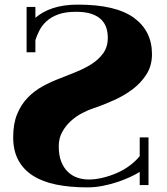

<svg xmlns="http://www.w3.org/2000/svg" viewBox="-20 -739 721 830"><path d="M133 -662Q164 -689 209.5 -704Q255 -719 317 -719Q481 -719 559 -662Q637 -605 637 -505Q637 -456 614 -419Q591 -382 555 -354.5Q519 -327 474 -306.5Q429 -286 384 -271Q362 -264 336 -250.5Q310 -237 287.5 -217Q265 -197 249.5 -169.5Q234 -142 234 -107Q234 -68 244.5 -41Q255 -14 273 3.5Q291 21 314.5 29Q338 37 363 37Q392 37 423.5 29.5Q455 22 485 9Q515 -4 540.5 -23Q566 -42 584 -64V-145H622V61H584V4Q567 15 542 26.5Q517 38 487 48Q457 58 424 64.5Q391 71 357 71Q283 71 223.5 59Q164 47 122.5 20.5Q81 -6 59 -47Q37 -88 37 -146Q37 -204 54 -245.5Q71 -287 99.5 -316.5Q128 -346 164.5 -366Q201 -386 241 -401Q273 -414 308.5 -428Q344 -442 375 -461.5Q406 -481 426 -508.5Q446 -536 446 -576Q446 -600 439 -620.5Q432 -641 416 -656Q400 -671 374 -679.5Q348 -688 309 -688Q263 -688 232.5 -677Q202 -666 182 -648Q162 -630 151 -608.5Q140 -587 133 -566V-513H95V-709H133Z"/></svg>

Font: Cafe24 ClassicType
Style: Regular
Weight: 400
Designer: Cafe24 thkim, hmlim, mnelim & 4IR
Foundry: Cafe24
Version: Version 1.000